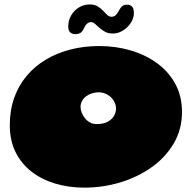

<svg xmlns="http://www.w3.org/2000/svg" viewBox="-20 -808 881 882"><path d="M367.5 54Q295.5 54 233.2 35.2Q171 16.5 124.2 -20Q77.5 -56.5 51.2 -109.8Q25 -163 25 -232.5Q25 -301.5 45.2 -358.5Q65.5 -415.5 102.8 -459.8Q140 -504 191.2 -534.5Q242.5 -565 304.5 -580.8Q366.5 -596.5 436 -596.5Q512.5 -596.5 581 -576.2Q649.5 -556 702.5 -517Q755.5 -478 785.8 -421.8Q816 -365.5 816 -293.5Q816 -214 778.5 -149.8Q741 -85.5 677 -40Q613 5.5 532.8 29.8Q452.5 54 367.5 54ZM423.5 -238Q455.5 -238 475.2 -249Q495 -260 504 -276.2Q513 -292.5 513 -308Q513 -323 507 -336.5Q501 -350 490 -360.8Q479 -371.5 464.2 -377.8Q449.5 -384 432.5 -384Q417 -384 402.2 -379.2Q387.5 -374.5 375.8 -365.8Q364 -357 357 -344.5Q350 -332 350 -317Q350 -303.5 355.5 -289.8Q361 -276 370.8 -264.2Q380.5 -252.5 394 -245.2Q407.5 -238 423.5 -238ZM326.5 -651Q312.5 -651 303 -658.8Q293.5 -666.5 293.5 -686.5Q293.5 -713.5 306.5 -736.5Q319.5 -759.5 342 -773.5Q364.5 -787.5 392 -787.5Q414 -787.5 428.2 -779Q442.5 -770.5 453 -759.2Q463.5 -748 472.5 -739.5Q481.5 -731 492 -731Q503.5 -731 511 -737.8Q518.5 -744.5 527.5 -761.5Q534.5 -774.5 542.5 -780.5Q550.5 -786.5 564.5 -786.5Q576 -786.5 585.5 -778.8Q595 -771 595 -748Q595 -724.5 580.8 -702.8Q566.5 -681 544.5 -667.5Q522.5 -654 498 -654Q477.5 -654 462.8 -662Q448 -670 436.8 -680.2Q425.5 -690.5 416.2 -698.5Q407 -706.5 398 -706.5Q389 -706.5 380.8 -699.8Q372.5 -693 366.5 -680Q358 -661 348 -656Q338 -651 326.5 -651Z"/></svg>

Font: Gluten Black
Style: Regular
Weight: 900
Designer: Tyler Finck
Foundry: Etcetera Type Company
Version: Version 1.300